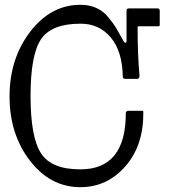

<svg xmlns="http://www.w3.org/2000/svg" viewBox="-20 -774 709 804"><path d="M316.9 -753.9Q389.2 -753.9 431.6 -704.1Q454.1 -677.2 465.8 -657.7Q477.5 -638.2 499 -599.1Q502 -594.2 505.9 -595.2Q509.8 -596.2 509.8 -600.1V-729Q509.8 -738.8 520 -738.8H639.2Q648.9 -738.8 648.9 -729V-668.9Q648.9 -664.1 644 -664.1H561Q556.2 -664.1 556.2 -659.2Q556.2 -543.9 564 -459Q564.9 -443.8 555.2 -443.8H503.9Q494.1 -443.8 494.1 -454.1Q492.2 -560.1 443.4 -617.7Q394.5 -675.3 316.9 -674.8Q195.8 -674.8 151.9 -609.9Q107.9 -544.9 107.9 -372.1Q107.9 -199.2 151.9 -131.8Q195.8 -64.5 316.9 -64.9Q506.8 -64.9 506.8 -299.8Q506.8 -309.6 518.1 -310.1H575.2Q580.1 -310.1 580.1 -305.2Q582 -166 505.4 -78.1Q428.7 9.8 316.9 9.8Q190.9 9.8 105.5 -101.1Q20 -211.9 20 -370.1Q20 -528.3 106.4 -641.1Q192.9 -753.9 316.9 -753.9Z"/></svg>

Font: BrevierViennese-Regular
Style: Regular
Weight: 400
Designer: Johannes Lang & Ellmer Stefan
Foundry: Johannes Lang & Ellmer Stefan
Version: Version 1.001;PS 001.001;hotconv 1.0.70;makeotf.lib2.5.58329